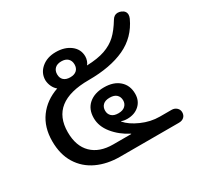

<svg xmlns="http://www.w3.org/2000/svg" viewBox="-140 -823 1029 994"><g transform="rotate(-30 374.5 -326.0)"><path d="M46 -245Q46 -328 88 -385.5Q130 -443 205 -469Q191 -480 182.5 -498Q174 -516 173 -536Q173 -579 206.5 -607.5Q240 -636 292 -636Q345 -636 379.5 -609.5Q414 -583 414 -540Q414 -528 409.5 -515Q405 -502 398 -495Q463 -497 506 -512Q549 -527 578.5 -554.5Q608 -582 637 -630Q650 -652 671 -652Q682 -652 691 -648Q716 -638 716 -615Q716 -606 711 -594Q670 -505 584 -465Q498 -425 368 -425Q139 -425 139 -245Q139 -162 184.5 -117.5Q230 -73 311 -73H419V-75Q363 -104 327.5 -148Q292 -192 292 -241Q292 -294 326 -323.5Q360 -353 417 -353Q474 -353 507.5 -323.5Q541 -294 541 -244Q541 -202 513 -176.5Q485 -151 441 -151Q421 -151 407 -157L406 -155Q432 -124 485 -100.5Q538 -77 592 -77H662Q680 -77 692 -66Q704 -55 704 -39Q704 -21 692.5 -10.5Q681 0 662 0H311Q234 0 174 -28Q114 -56 80 -111Q46 -166 46 -245ZM345 -532Q345 -554 331.5 -567Q318 -580 293 -580Q268 -580 254.5 -567Q241 -554 241 -532Q241 -510 254.5 -497.5Q268 -485 293 -485Q318 -485 331.5 -497.5Q345 -510 345 -532ZM470 -245Q470 -266 456.5 -279Q443 -292 416 -292Q389 -292 375.5 -279Q362 -266 362 -245Q362 -225 375.5 -212Q389 -199 416 -199Q442 -199 456 -212Q470 -225 470 -245Z"/></g></svg>

Font: Kodchasan Medium
Style: Regular
Weight: 500
Designer: Katatrad Aksorn Co.,Ltd.
Foundry: Cadson Demak Co.,Ltd.
Version: Version 1.000; ttfautohint (v1.6)